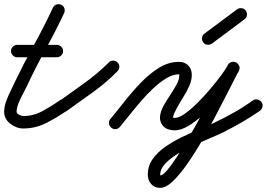

<svg xmlns="http://www.w3.org/2000/svg" viewBox="-30 -586 1285 925"><path d="M23 -340Q23 -352 32 -361Q41 -370 53 -370Q101 -370 148.5 -370Q196 -370 244 -370Q256 -370 265 -361Q274 -352 274 -340Q274 -328 265 -319Q256 -310 244 -310Q196 -310 148.5 -310Q101 -310 53 -310Q41 -310 32 -319Q23 -328 23 -340ZM265 -563Q276 -558 280 -546.5Q284 -535 279 -523Q237 -434 189 -347Q141 -260 99 -170Q92 -155 80 -133Q68 -111 59 -88Q50 -65 50 -48Q50 -39 62.5 -33Q75 -27 82 -27Q131 -27 175 -51Q219 -75 257 -102Q267 -109 279 -106.5Q291 -104 299 -94Q306 -84 303.5 -72Q301 -60 291 -52Q245 -20 193 6.5Q141 33 82 33Q49 33 19.5 10Q-10 -13 -10 -48Q-10 -71 -0.5 -97.5Q9 -124 22 -150Q35 -176 44 -196Q87 -285 135 -372Q183 -459 225 -549Q230 -560 241.5 -564Q253 -568 265 -563Z M257 -100Q317 -143 379 -187.5Q441 -232 494 -285Q502 -294 514.5 -294Q527 -294 536 -285Q545 -277 545 -264.5Q545 -252 536 -243Q482 -188 418 -142Q354 -96 291 -51Q281 -44 269 -46Q257 -48 250 -58Q242 -68 244 -80.5Q246 -93 257 -100Z M502 -13Q532 -49 568.5 -95.5Q605 -142 647 -186Q689 -230 735.5 -259Q782 -288 832 -288Q860 -288 877 -270.5Q894 -253 894 -225Q894 -199 881.5 -171Q869 -143 852 -116.5Q835 -90 823 -67Q817 -56 811 -43.5Q805 -31 803 -19Q802 -12 800.5 -16Q799 -20 800 -19Q803 -19 805.5 -18.5Q808 -18 812 -18Q832 -18 861 -38.5Q890 -59 922 -91Q954 -123 984 -158.5Q1014 -194 1036.5 -224.5Q1059 -255 1067 -272Q1074 -285 1086 -287Q1098 -289 1108 -284Q1118 -279 1122.5 -268Q1127 -257 1120 -244Q1105 -215 1078.5 -163Q1052 -111 1019 -47.5Q986 16 949.5 80.5Q913 145 875.5 199Q838 253 804 286Q770 319 742 319Q714 319 698 300.5Q682 282 682 255Q682 214 705 181Q728 148 766 121.5Q804 95 847.5 74Q891 53 933 36Q975 19 1005 4Q1053 -19 1099 -45Q1145 -71 1188 -102Q1198 -109 1210 -106.5Q1222 -104 1230 -94Q1237 -84 1234.5 -72Q1232 -60 1222 -52Q1180 -23 1136 2.5Q1092 28 1046 51Q1024 62 987 77.5Q950 93 907.5 112Q865 131 827.5 154Q790 177 766 202.5Q742 228 742 255Q742 259 742 259Q754 259 775 234.5Q796 210 822.5 169.5Q849 129 878.5 78.5Q908 28 937 -25.5Q966 -79 991.5 -128Q1017 -177 1037 -215Q1057 -253 1068 -272Q1075 -285 1086.5 -287.5Q1098 -290 1108 -285Q1118 -279 1122.5 -268Q1127 -257 1121 -244Q1109 -221 1083 -185Q1057 -149 1023 -109.5Q989 -70 951.5 -35.5Q914 -1 878 20.5Q842 42 812 42Q796 42 780.5 37Q765 32 754 19Q738 -2 741 -26.5Q744 -51 758.5 -77Q773 -103 790.5 -129Q808 -155 821 -179.5Q834 -204 834 -225Q834 -230 835 -229Q836 -228 832 -228Q803 -228 771.5 -209Q740 -190 708.5 -160.5Q677 -131 647.5 -96.5Q618 -62 592.5 -30Q567 2 548 25Q540 35 527.5 36Q515 37 506 29Q496 21 495 8.5Q494 -4 502 -13Z M949 -382Q942 -392 943.5 -404.5Q945 -417 955 -424Q994 -453 1033.5 -482.5Q1073 -512 1112 -541Q1122 -548 1134.5 -546.5Q1147 -545 1154 -535Q1161 -525 1159.5 -512.5Q1158 -500 1148 -493Q1109 -464 1069.5 -434.5Q1030 -405 991 -376Q981 -369 968.5 -370.5Q956 -372 949 -382Z"/></svg>

Font: FRB American Cursive Guidelines Arrows
Style: Bold Italic
Weight: 700
Italic angle: -25°
Version: Version 2.0;Modular Font Editor K font №1